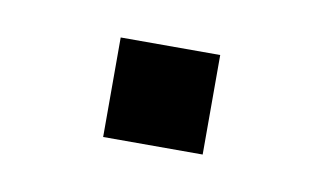

<svg xmlns="http://www.w3.org/2000/svg" viewBox="-30 -145 320 190"><g transform="rotate(10 130.0 -50.0)"><path d="M180 -100V0H80V-100Z"/></g></svg>

Font: SB Skate blade
Style: Regular
Weight: 400
Designer: Valerio Brotto (Silverblur_type)
Version: Version 1.003